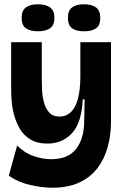

<svg xmlns="http://www.w3.org/2000/svg" viewBox="-20 -722 573 896"><path d="M224 154Q176 154 120 141Q64 128 21 98L60 -43Q94 -8 137.5 6.5Q181 21 218 21Q298 21 335.5 -27.5Q373 -76 373 -159L375 -258H366Q361 -149 316 -100.5Q271 -52 202 -52Q153 -52 121.5 -71.5Q90 -91 72 -122Q54 -153 45 -188Q36 -223 34 -255.5Q32 -288 32 -310V-525H175V-351Q175 -329 176.5 -299.5Q178 -270 185.5 -242.5Q193 -215 210 -196.5Q227 -178 258 -178Q305 -178 330 -225.5Q355 -273 355 -367V-525H498V-154Q498 -93 483 -37.5Q468 18 436 61Q404 104 351.5 129Q299 154 224 154ZM372 -576Q336 -576 316.5 -590Q297 -604 297 -639Q297 -673 316.5 -687.5Q336 -702 371 -702Q408 -702 428 -687.5Q448 -673 448 -639Q448 -604 428.5 -590Q409 -576 372 -576ZM157 -576Q121 -576 101 -590Q81 -604 81 -639Q81 -673 101 -687.5Q121 -702 157 -702Q193 -702 213.5 -687.5Q234 -673 234 -639Q234 -604 213.5 -590Q193 -576 157 -576Z"/></svg>

Font: Bricolage Grotesque 48pt Bricolage Grotesque 48pt Regular
Style: Bold
Weight: 700
Designer: Mathieu Triay
Foundry: Atelier Triay
Version: Version 1.000; ttfautohint (v1.8.4.7-5d5b);gftools[0.9.32]